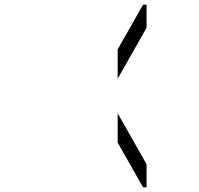

<svg xmlns="http://www.w3.org/2000/svg" viewBox="-20 -912 856 824"><path d="M594 -892H609V-793L485 -574V-700ZM485 -300V-426L609 -207V-108H594Z"/></svg>

Font: DSEG14 Classic Mini
Style: Light
Weight: 300
Designer: Keshikan(Twitter:@keshinomi_88pro)
Version: Version 0.46